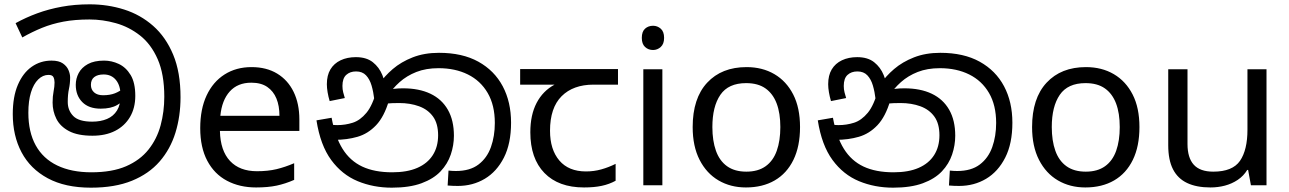

<svg xmlns="http://www.w3.org/2000/svg" viewBox="-20 -856 5956 887"><path d="M400 11Q281 11 200.5 -32.5Q120 -76 79.5 -152.5Q39 -229 39 -329Q39 -409 62.5 -464Q86 -519 126.5 -547.5Q167 -576 218 -576Q252 -576 270.5 -563Q289 -550 296.5 -532Q304 -514 304 -498Q304 -470 298.5 -445Q293 -420 293 -385Q293 -346 318.5 -320Q344 -294 406 -294Q445 -294 474.5 -306.5Q504 -319 520.5 -345.5Q537 -372 537 -414Q537 -460 516 -486Q495 -512 459 -512Q431 -512 415.5 -500Q400 -488 400 -464Q400 -442 415 -429Q430 -416 456 -416Q488 -416 511 -425Q534 -434 561 -455L574 -410Q550 -388 521.5 -371Q493 -354 445 -354Q390 -354 360 -384.5Q330 -415 330 -464Q330 -493 343.5 -518.5Q357 -544 386 -560Q415 -576 461 -576Q496 -576 529 -560.5Q562 -545 583.5 -509.5Q605 -474 605 -413Q605 -357 580.5 -315.5Q556 -274 512 -251.5Q468 -229 407 -229Q339 -229 298.5 -250.5Q258 -272 240.5 -307Q223 -342 223 -382Q223 -411 227.5 -433.5Q232 -456 232 -475Q232 -489 227 -499.5Q222 -510 204 -510Q178 -510 156.5 -489Q135 -468 123 -429Q111 -390 111 -335Q111 -246 145 -184.5Q179 -123 244.5 -91.5Q310 -60 402 -60Q498 -60 562.5 -88Q627 -116 666 -165Q705 -214 722 -277Q739 -340 739 -409Q739 -513 708.5 -582.5Q678 -652 627 -692Q576 -732 515 -749Q454 -766 394 -766Q326 -766 273 -756Q220 -746 174.5 -727.5Q129 -709 83 -683L52 -749Q99 -775 152 -794.5Q205 -814 265.5 -825Q326 -836 394 -836Q478 -836 553.5 -812Q629 -788 687.5 -736.5Q746 -685 780 -603.5Q814 -522 814 -407Q814 -319 790.5 -243Q767 -167 717.5 -110Q668 -53 589.5 -21Q511 11 400 11Z M1142 -546Q1211 -546 1260.5 -516Q1310 -486 1336.5 -431.5Q1363 -377 1363 -304V-251H996Q998 -160 1042.5 -112.5Q1087 -65 1167 -65Q1218 -65 1257.5 -74.5Q1297 -84 1339 -102V-25Q1298 -7 1258 1.5Q1218 10 1163 10Q1087 10 1028.5 -21Q970 -52 937.5 -113.5Q905 -175 905 -264Q905 -352 934.5 -415Q964 -478 1017.5 -512Q1071 -546 1142 -546ZM1141 -474Q1078 -474 1041.5 -433.5Q1005 -393 998 -321H1271Q1271 -367 1257 -401Q1243 -435 1214.5 -454.5Q1186 -474 1141 -474Z M1790 11Q1705 11 1632.5 -19Q1560 -49 1510 -117Q1460 -185 1442 -300L1512 -312Q1528 -224 1562.5 -168.5Q1597 -113 1653.5 -86.5Q1710 -60 1792 -60Q1861 -60 1908 -80.5Q1955 -101 1979.5 -139.5Q2004 -178 2004 -231Q2004 -285 1980.5 -317.5Q1957 -350 1916 -365Q1875 -380 1824 -380Q1790 -380 1764 -377.5Q1738 -375 1712 -368L1717 -420Q1736 -429 1766 -438.5Q1796 -448 1842 -448Q1916 -448 1968.5 -423Q2021 -398 2049 -349Q2077 -300 2077 -229Q2077 -185 2062.5 -142Q2048 -99 2015.5 -64.5Q1983 -30 1927.5 -9.5Q1872 11 1790 11ZM2095 3Q2082 3 2071.5 2.5Q2061 2 2048 1L2052 -68Q2058 -67 2069.5 -66.5Q2081 -66 2086 -66Q2151 -66 2190.5 -96Q2230 -126 2248 -176.5Q2266 -227 2266 -288Q2266 -370 2233 -426.5Q2200 -483 2141.5 -512Q2083 -541 2006 -541Q1948 -541 1903.5 -523.5Q1859 -506 1826 -476.5Q1793 -447 1769 -410L1777 -392Q1755 -317 1717.5 -277.5Q1680 -238 1631.5 -224Q1583 -210 1527 -210Q1517 -210 1501.5 -212.5Q1486 -215 1474 -221L1475 -286Q1489 -282 1507.5 -280Q1526 -278 1538 -278Q1575 -278 1609.5 -289Q1644 -300 1673 -335Q1702 -370 1721 -443L1731 -467Q1756 -504 1794.5 -537Q1833 -570 1886.5 -591Q1940 -612 2008 -612Q2116 -612 2190 -571Q2264 -530 2302.5 -457.5Q2341 -385 2341 -289Q2341 -193 2308 -128Q2275 -63 2219.5 -30Q2164 3 2095 3ZM1624 -592Q1673 -592 1702.5 -568.5Q1732 -545 1746.5 -509Q1761 -473 1764 -434L1709 -398Q1705 -432 1696.5 -461Q1688 -490 1671 -508Q1654 -526 1625 -526Q1597 -526 1579.5 -510Q1562 -494 1562 -459Q1562 -443 1565.5 -429.5Q1569 -416 1573 -403L1503 -389Q1497 -409 1493.5 -429.5Q1490 -450 1490 -467Q1490 -508 1506.5 -535.5Q1523 -563 1553.5 -577.5Q1584 -592 1624 -592Z M2678 10Q2560 10 2495 -57Q2430 -124 2430 -245Q2430 -325 2459 -380.5Q2488 -436 2542 -465H2383V-537H2835V-465H2722Q2628 -465 2574.5 -411.5Q2521 -358 2521 -252Q2521 -165 2564 -114.5Q2607 -64 2687 -64Q2724 -64 2758 -73.5Q2792 -83 2824 -99V-21Q2795 -5 2760 2.5Q2725 10 2678 10Z M3040 -536V0H2952V-536ZM2997 -737Q3017 -737 3032.5 -723.5Q3048 -710 3048 -681Q3048 -653 3032.5 -639Q3017 -625 2997 -625Q2975 -625 2960 -639Q2945 -653 2945 -681Q2945 -710 2960 -723.5Q2975 -737 2997 -737Z M3676 -269Q3676 -180 3645.5 -117.5Q3615 -55 3559 -22.5Q3503 10 3426 10Q3355 10 3299.5 -22.5Q3244 -55 3212 -117.5Q3180 -180 3180 -269Q3180 -402 3247 -474Q3314 -546 3429 -546Q3502 -546 3557.5 -513.5Q3613 -481 3644.5 -419.5Q3676 -358 3676 -269ZM3271 -269Q3271 -206 3287.5 -159.5Q3304 -113 3339 -88Q3374 -63 3428 -63Q3482 -63 3517 -88Q3552 -113 3568.5 -159.5Q3585 -206 3585 -269Q3585 -333 3568 -378Q3551 -423 3516.5 -447.5Q3482 -472 3427 -472Q3345 -472 3308 -418Q3271 -364 3271 -269Z M4106 11Q4021 11 3948.5 -19Q3876 -49 3826 -117Q3776 -185 3758 -300L3828 -312Q3844 -224 3878.5 -168.5Q3913 -113 3969.5 -86.5Q4026 -60 4108 -60Q4177 -60 4224 -80.5Q4271 -101 4295.5 -139.5Q4320 -178 4320 -231Q4320 -285 4296.5 -317.5Q4273 -350 4232 -365Q4191 -380 4140 -380Q4106 -380 4080 -377.5Q4054 -375 4028 -368L4033 -420Q4052 -429 4082 -438.5Q4112 -448 4158 -448Q4232 -448 4284.5 -423Q4337 -398 4365 -349Q4393 -300 4393 -229Q4393 -185 4378.5 -142Q4364 -99 4331.5 -64.5Q4299 -30 4243.5 -9.5Q4188 11 4106 11ZM4411 3Q4398 3 4387.5 2.5Q4377 2 4364 1L4368 -68Q4374 -67 4385.5 -66.5Q4397 -66 4402 -66Q4467 -66 4506.5 -96Q4546 -126 4564 -176.5Q4582 -227 4582 -288Q4582 -370 4549 -426.5Q4516 -483 4457.5 -512Q4399 -541 4322 -541Q4264 -541 4219.5 -523.5Q4175 -506 4142 -476.5Q4109 -447 4085 -410L4093 -392Q4071 -317 4033.5 -277.5Q3996 -238 3947.5 -224Q3899 -210 3843 -210Q3833 -210 3817.5 -212.5Q3802 -215 3790 -221L3791 -286Q3805 -282 3823.5 -280Q3842 -278 3854 -278Q3891 -278 3925.5 -289Q3960 -300 3989 -335Q4018 -370 4037 -443L4047 -467Q4072 -504 4110.5 -537Q4149 -570 4202.5 -591Q4256 -612 4324 -612Q4432 -612 4506 -571Q4580 -530 4618.5 -457.5Q4657 -385 4657 -289Q4657 -193 4624 -128Q4591 -63 4535.5 -30Q4480 3 4411 3ZM3940 -592Q3989 -592 4018.5 -568.5Q4048 -545 4062.5 -509Q4077 -473 4080 -434L4025 -398Q4021 -432 4012.5 -461Q4004 -490 3987 -508Q3970 -526 3941 -526Q3913 -526 3895.5 -510Q3878 -494 3878 -459Q3878 -443 3881.5 -429.5Q3885 -416 3889 -403L3819 -389Q3813 -409 3809.5 -429.5Q3806 -450 3806 -467Q3806 -508 3822.5 -535.5Q3839 -563 3869.5 -577.5Q3900 -592 3940 -592Z M5244 -269Q5244 -180 5213.5 -117.5Q5183 -55 5127 -22.5Q5071 10 4994 10Q4923 10 4867.5 -22.5Q4812 -55 4780 -117.5Q4748 -180 4748 -269Q4748 -402 4815 -474Q4882 -546 4997 -546Q5070 -546 5125.5 -513.5Q5181 -481 5212.5 -419.5Q5244 -358 5244 -269ZM4839 -269Q4839 -206 4855.5 -159.5Q4872 -113 4907 -88Q4942 -63 4996 -63Q5050 -63 5085 -88Q5120 -113 5136.5 -159.5Q5153 -206 5153 -269Q5153 -333 5136 -378Q5119 -423 5084.5 -447.5Q5050 -472 4995 -472Q4913 -472 4876 -418Q4839 -364 4839 -269Z M5831 -536V0H5759L5746 -71H5742Q5725 -43 5698 -25Q5671 -7 5639 1.5Q5607 10 5572 10Q5508 10 5464.5 -10.5Q5421 -31 5399 -74Q5377 -117 5377 -185V-536H5466V-191Q5466 -127 5495 -95Q5524 -63 5585 -63Q5674 -63 5708.5 -113Q5743 -163 5743 -257V-536Z"/></svg>

Font: sinhala25
Style: Book
Weight: 400
Designer: Jelle Bosma - Monotype Design Team
Foundry: Monotype Imaging Inc.
Version: Version 2.003